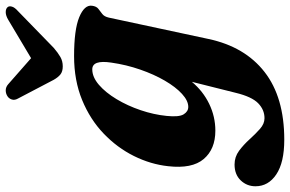

<svg xmlns="http://www.w3.org/2000/svg" viewBox="-240 -567 1012 670"><g transform="rotate(-90 266.0 -232.0)"><path d="M465 -10.5Q438 116.5 349.8 185.2Q261.5 254 113.5 254Q34 254 -7.5 226.2Q-49 198.5 -49 153.5Q-49 123.5 -28.5 102Q-8 80.5 27 80.5Q53.5 80.5 74.8 96.2Q96 112 114.8 132.8Q133.5 153.5 151.2 169.2Q169 185 188.5 185Q218 185 240.8 162.8Q263.5 140.5 277 85L315.5 -68.5Q283 -29.5 238.5 -8Q194 13.5 145 13.5Q80.5 13.5 46 -27.2Q11.5 -68 21 -151Q27.5 -212 56.5 -270.5Q85.5 -329 134.8 -376.2Q184 -423.5 252.2 -451.5Q320.5 -479.5 405 -479.5Q497.5 -479.5 541 -461.5Q584.5 -443.5 581 -417Q579 -401.5 570.2 -394.8Q561.5 -388 552.2 -381Q543 -374 539.5 -358ZM196.5 -156.5Q192 -113.5 202 -97.2Q212 -81 228 -81Q249.5 -81 273.5 -103Q297.5 -125 319.5 -162.8Q341.5 -200.5 358.2 -248.8Q375 -297 382.5 -349.5Q392.5 -416 359 -416Q332 -416 305 -392.8Q278 -369.5 255 -331.2Q232 -293 216.5 -247.2Q201 -201.5 196.5 -156.5ZM434 -550.5Q416.5 -535.5 402 -527.2Q387.5 -519 369.5 -519Q351.5 -519 341.2 -527.2Q331 -535.5 322.5 -550.5L257 -675.5Q250.5 -687 253.8 -696.8Q257 -706.5 264.5 -711.5Q274 -718 285.8 -718Q297.5 -718 307.5 -709L398 -629.5L531.5 -709Q546.5 -718 558.5 -718Q570.5 -718 576 -711.5Q580.5 -706.5 578 -696.8Q575.5 -687 562.5 -675.5Z"/></g></svg>

Font: Fraunces 9pt
Style: Bold Italic
Weight: 700
Italic angle: -16°
Version: Version 1.000;[b76b70a41]